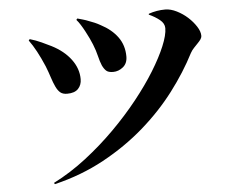

<svg xmlns="http://www.w3.org/2000/svg" viewBox="-53 -785 1106 889"><g transform="rotate(-5 500.0 -340.5)"><path d="M208 -410Q199 -429 191 -454Q183 -479 172 -507Q155 -547 138 -578.5Q121 -610 104 -633L109 -639Q137 -631 163 -619Q189 -607 207 -598Q264 -569 296 -526Q328 -483 328 -434Q328 -407 311.5 -389.5Q295 -372 260 -372Q240 -372 228.5 -381.5Q217 -391 208 -410ZM864 -533Q859 -528 855 -522.5Q851 -517 847 -510Q803 -424 738.5 -339Q674 -254 588.5 -179.5Q503 -105 397.5 -47.5Q292 10 167 40L163 34Q242 -6 315 -62.5Q388 -119 452 -183Q516 -247 569 -313.5Q622 -380 659.5 -441Q697 -502 718 -552.5Q739 -603 739 -635Q739 -657 718 -674Q697 -691 668 -704L669 -708Q706 -721 746 -721Q771 -721 799 -707Q827 -693 849.5 -672.5Q872 -652 887 -628.5Q902 -605 902 -586Q902 -577 896.5 -569Q891 -561 882 -552Q877 -547 873 -542.5Q869 -538 864 -533ZM431 -489Q423 -508 417 -533.5Q411 -559 399 -589Q394 -602 386 -618.5Q378 -635 369 -652Q360 -669 350.5 -684Q341 -699 332 -709L337 -715Q351 -711 363.5 -707.5Q376 -704 388 -699Q402 -694 415 -688.5Q428 -683 442 -675Q492 -649 520 -610.5Q548 -572 548 -520Q548 -488 527 -471Q506 -454 481 -454Q459 -454 449 -463Q439 -472 431 -489Z"/></g></svg>

Font: XinYuGongZhangJiaSongA
Style: Regular
Weight: 900
Designer: XinYuGong
Foundry: Adobe Systems Incorporated
Version: Version 1.00